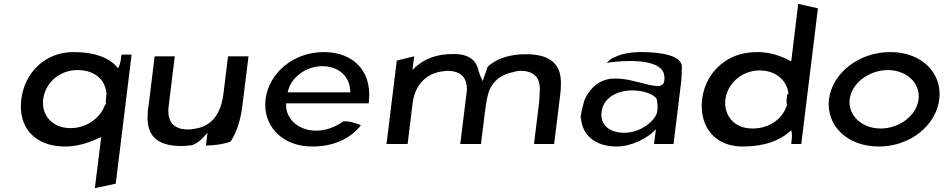

<svg xmlns="http://www.w3.org/2000/svg" viewBox="-20 -754 4895 992"><path d="M317 3C377 3 434 -15 485 -38L503 -46L470 218L578 195L660 -472H608C606 -458 603 -431 597 -417L590 -401L580 -413C543 -453 475 -485 360 -485C207 -485 106 -372 90 -241C72 -95 160 3 317 3ZM523 -214C501 -147 430 -92 344 -92C247 -92 193 -163 203 -241C213 -323 284 -392 381 -392C470 -392 526 -341 530 -268V-267C529 -258 528 -248 527 -237C526 -229 525 -222 530 -216Z M779 -463 747 -203C745 -190 743 -178 743 -166C736 -66 779 -10 884 -1C914 2 942 0 973 -4C995 -12 1013 -26 1028 -42L1052 -68L1044 -2C1097 -3 1139 -10 1172 -23C1204 -73 1224 -136 1233 -213L1264 -463H1158L1135 -274C1123 -175 1082 -98 974 -87C969 -86 960 -85 952 -85C877 -85 847 -125 850 -189C851 -206 854 -225 856 -243L883 -463Z M1458 -209V-220H1885C1886 -229 1887 -236 1887 -245C1897 -389 1804 -485 1653 -485C1495 -485 1369 -376 1352 -241C1336 -107 1435 3 1593 3C1700 3 1787 -34 1845 -107C1823 -116 1785 -130 1754 -127C1706 -93 1653 -77 1605 -79C1519 -83 1459 -140 1458 -209ZM1789 -289 1790 -277H1466L1469 -288C1487 -354 1559 -412 1646 -412C1729 -412 1786 -359 1789 -289Z M2130 -411 2111 -393 2120 -463 2030 -441 1977 -10H2086L2113 -230C2122 -282 2144 -321 2175 -347C2201 -368 2231 -382 2272 -386C2275 -387 2284 -388 2291 -388C2365 -388 2395 -349 2392 -285L2358 -10H2465L2488 -195C2492 -224 2497 -252 2505 -279C2517 -311 2536 -336 2561 -353C2581 -367 2604 -377 2635 -382C2644 -386 2657 -388 2670 -388C2737 -388 2769 -353 2769 -297C2768 -275 2768 -250 2765 -222L2739 -10H2843L2874 -260C2877 -281 2878 -299 2878 -318C2882 -432 2812 -485 2654 -472C2589 -464 2543 -447 2500 -410C2495 -396 2489 -379 2483 -362L2474 -335L2463 -359C2460 -366 2457 -373 2455 -381V-382H2454C2443 -442 2404 -475 2324 -475C2233 -475 2177 -450 2130 -411Z M3155 -458H3154C3139 -453 3128 -443 3114 -428C3120 -430 3130 -432 3140 -433C3172 -436 3415 -466 3413 -352C3413 -345 3413 -338 3411 -331C3406 -310 3384 -308 3366 -310C3320 -315 3243 -343 3187 -347C3157 -349 3136 -349 3114 -343C3058 -328 3024 -288 3001 -240C2998 -235 2973 -139 2982 -141C2989 -55 3056 3 3167 3C3250 3 3326 -47 3349 -67L3369 -86L3359 -10H3460L3498 -320C3502 -352 3503 -382 3503 -411C3501 -464 3406 -485 3294 -485C3230 -485 3187 -474 3155 -458ZM3206 -68C3128 -68 3080 -109 3088 -176C3097 -250 3170 -287 3248 -287C3306 -287 3360 -265 3372 -244L3373 -243V-242C3377 -223 3379 -201 3376 -179C3371 -137 3296 -68 3206 -68Z M3817 3C3932 3 4007 -29 4054 -69L4068 -81L4071 -65C4073 -51 4070 -27 4068 -10H4120L4206 -711L4104 -734L4068 -437L4052 -445C4007 -468 3953 -485 3893 -485C3880 -485 3869 -484 3857 -483C3727 -473 3614 -370 3606 -222C3599 -99 3672 3 3817 3ZM4047 -266C4046 -260 4046 -253 4045 -246C4044 -234 4041 -224 4047 -215V-214C4025 -141 3957 -90 3868 -90C3771 -90 3718 -160 3728 -241C3738 -320 3810 -390 3905 -390C3992 -390 4048 -335 4054 -268Z M4370 -241C4380 -324 4470 -392 4567 -392C4665 -392 4736 -324 4726 -241C4716 -158 4628 -90 4530 -90C4433 -90 4360 -158 4370 -241ZM4263 -241C4247 -109 4354 3 4520 3C4686 3 4817 -109 4833 -241C4849 -373 4746 -485 4580 -485C4414 -485 4279 -373 4263 -241Z"/></svg>

Font: Bluebird
Style: LiExtObl
Weight: 300
Designer: Jasper
Foundry: Cannot Into Space Fonts
Version: Version 0.98